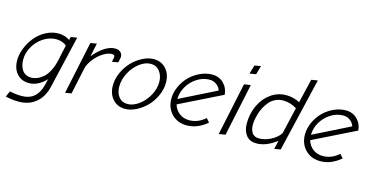

<svg xmlns="http://www.w3.org/2000/svg" viewBox="-84 -1121 3368 1729"><g transform="rotate(15 1600.0 -256.0)"><path d="M508.8 -507.8 451.2 -499 443.8 -469.2Q395.5 -501 338.9 -501Q276.9 -501 219.7 -470Q162.6 -439 123.8 -390.9Q85 -342.8 62 -284.9Q39.1 -227.1 39.1 -172.9Q39.1 -95.2 81.1 -47.6Q123 0 193.8 0Q277.3 0 353 -79.1L337.9 -18.1Q299.3 128.9 161.1 128.9Q106.9 128.9 48.8 116.2L24.9 170.9Q86.4 185.1 148.9 185.1Q243.2 185.1 307.6 131.8Q372.1 78.6 395 -19ZM428.2 -413.1 397 -268.1Q384.3 -210 361.6 -166.5Q338.9 -123 311.5 -99.4Q284.2 -75.7 256.3 -64.5Q228.5 -53.2 200.2 -53.2Q170.9 -53.2 148.7 -65.4Q126.5 -77.6 114 -98.1Q101.6 -118.7 95.7 -142.1Q89.8 -165.5 89.8 -191.9Q89.8 -254.9 123.5 -313.7Q157.2 -372.6 213.6 -409.2Q270 -445.8 332 -445.8Q360.8 -445.8 386.7 -436.5Q412.6 -427.2 428.2 -413.1Z M932.1 -428.2Q934.1 -436 934.1 -443.8Q934.1 -469.2 915.5 -485.6Q897 -502 866.2 -502Q836.9 -502 807.1 -490.2Q777.3 -478.5 751.5 -458.7Q725.6 -439 705.3 -418.9Q685.1 -398.9 667 -376L693.8 -502L635.7 -492.2L531.7 0L589.8 -9.8L641.1 -252Q650.9 -297.9 687.3 -344.2Q723.6 -390.6 768.3 -418.7Q813 -446.8 848.1 -446.8Q876 -446.8 876 -426.8Q876 -423.8 874 -412.1L867.2 -378.9L923.8 -389.2Z M1089.8 0Q1140.6 0 1193.8 -27.1Q1247.1 -54.2 1289.6 -97.9Q1332 -141.6 1359.1 -201.9Q1386.2 -262.2 1386.2 -323.2Q1386.2 -399.9 1342.5 -450Q1298.8 -500 1227.1 -500Q1175.8 -500 1122.1 -472.4Q1068.4 -444.8 1026.1 -400.6Q983.9 -356.4 957 -296.4Q930.2 -236.3 930.2 -175.8Q930.2 -98.6 973.9 -49.3Q1017.6 0 1089.8 0ZM1211.9 -452.1Q1263.2 -452.1 1294.7 -412.1Q1326.2 -372.1 1326.2 -312Q1326.2 -247.6 1291 -185.3Q1255.9 -123 1203.1 -85.4Q1150.4 -47.9 1100.1 -47.9Q1047.9 -47.9 1018.1 -85.4Q988.3 -123 988.3 -181.2Q988.3 -247.1 1022.2 -310.8Q1056.2 -374.5 1108.2 -413.3Q1160.2 -452.1 1211.9 -452.1Z M1664.6 0Q1764.2 0 1853.5 -76.2L1823.7 -110.8Q1754.9 -50.8 1674.8 -50.8Q1620.1 -50.8 1581.3 -80.6Q1542.5 -110.4 1528.8 -159.2L1924.8 -355Q1920.4 -417 1877.9 -459.5Q1835.4 -502 1770.5 -502Q1714.8 -502 1659.7 -476.6Q1604.5 -451.2 1563 -409.7Q1521.5 -368.2 1495.6 -311.8Q1469.7 -255.4 1469.7 -196.8Q1469.7 -111.8 1523.9 -55.9Q1578.1 0 1664.6 0ZM1759.8 -451.2Q1795.4 -451.2 1823 -431.6Q1850.6 -412.1 1862.8 -377.9L1522.9 -208Q1522.9 -268.1 1555.7 -324.5Q1588.4 -380.9 1643.6 -416Q1698.7 -451.2 1759.8 -451.2Z M2173.8 -689 2115.7 -679.2 2090.8 -597.2 2150.4 -606.9ZM2068.4 -491.2 1964.4 0 2025.4 -9.8 2129.4 -500Z M2642.6 -687 2589.4 -463.9Q2529.8 -495.1 2462.4 -495.1Q2385.3 -495.1 2321 -450Q2256.8 -404.8 2220.2 -327.4Q2183.6 -250 2183.6 -158.2Q2183.6 -91.3 2216.1 -48.6Q2248.5 -5.9 2314.5 -5.9Q2403.8 -5.9 2500.5 -80.1L2481.4 0L2539.6 -9.8L2701.7 -696.8ZM2519.5 -162.1Q2517.1 -149.9 2500 -132.3Q2482.9 -114.7 2457.5 -97.2Q2432.1 -79.6 2396 -67.4Q2359.9 -55.2 2324.2 -55.2Q2300.3 -55.2 2283 -64.2Q2265.6 -73.2 2256.6 -89.1Q2247.6 -105 2243.4 -123.3Q2239.3 -141.6 2239.3 -164.1Q2239.3 -181.2 2243.4 -206.1Q2247.6 -231 2256.6 -263.2Q2265.6 -295.4 2282.2 -326.2Q2298.8 -356.9 2320.8 -383.3Q2342.8 -409.7 2376.2 -425.8Q2409.7 -441.9 2449.2 -441.9Q2512.7 -441.9 2575.7 -403.8Z M2910.2 0Q3009.8 0 3099.1 -76.2L3069.3 -110.8Q3000.5 -50.8 2920.4 -50.8Q2865.7 -50.8 2826.9 -80.6Q2788.1 -110.4 2774.4 -159.2L3170.4 -355Q3166 -417 3123.5 -459.5Q3081.1 -502 3016.1 -502Q2960.4 -502 2905.3 -476.6Q2850.1 -451.2 2808.6 -409.7Q2767.1 -368.2 2741.2 -311.8Q2715.3 -255.4 2715.3 -196.8Q2715.3 -111.8 2769.5 -55.9Q2823.7 0 2910.2 0ZM3005.4 -451.2Q3041 -451.2 3068.6 -431.6Q3096.2 -412.1 3108.4 -377.9L2768.6 -208Q2768.6 -268.1 2801.3 -324.5Q2834 -380.9 2889.2 -416Q2944.3 -451.2 3005.4 -451.2Z"/></g></svg>

Font: Comic Neue Angular
Style: Italic
Weight: 400
Italic angle: -12°
Designer: Craig Rozynski
Foundry: Craig Rozynski
Version: Version 2.003